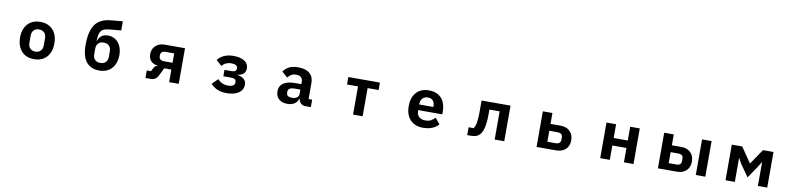

<svg xmlns="http://www.w3.org/2000/svg" viewBox="-2 -1848 12003 2920"><g transform="rotate(10 6000.0 -388.0)"><path d="M235 -276Q235 -364 267 -428.5Q299 -493 358.5 -528Q418 -563 500 -563Q582 -563 641.5 -528Q701 -493 733 -428.5Q765 -364 765 -276Q765 -188 733 -122.5Q701 -57 641.5 -22Q582 13 500 13Q418 13 358.5 -22Q299 -57 267 -122.5Q235 -188 235 -276ZM611 -221V-330Q611 -384 581 -415Q551 -446 500 -446Q449 -446 419 -415Q389 -384 389 -330V-221Q389 -166 419 -135Q449 -104 500 -104Q551 -104 581 -135Q611 -166 611 -221Z M1236 -339Q1236 -481 1268.5 -573Q1301 -665 1368.5 -713Q1436 -761 1544 -772L1732 -789V-648L1541 -630Q1484 -624 1452.5 -604.5Q1421 -585 1407 -544Q1393 -503 1390 -428H1395Q1415 -483 1452 -510Q1489 -537 1551 -537Q1613 -537 1662.5 -505Q1712 -473 1740.5 -414Q1769 -355 1769 -275Q1769 -188 1737.5 -123.5Q1706 -59 1647 -24Q1588 11 1507 11Q1377 11 1306.5 -74.5Q1236 -160 1236 -339ZM1616 -221V-305Q1616 -360 1586 -390Q1556 -420 1503 -420Q1450 -420 1420 -390Q1390 -360 1390 -305V-221Q1390 -166 1420 -136Q1450 -106 1503 -106Q1556 -106 1586 -136Q1616 -166 1616 -221Z M2220 0V-116H2285L2311 -168Q2332 -209 2370 -212V-217Q2303 -225 2265.5 -263.5Q2228 -302 2228 -369Q2228 -424 2253 -465Q2278 -506 2322 -528Q2366 -550 2422 -550H2734V0H2586V-194H2476L2419 -79Q2398 -36 2370 -18Q2342 0 2299 0ZM2586 -299V-444H2453Q2417 -444 2397 -427.5Q2377 -411 2377 -380V-360Q2377 -333 2397.5 -316Q2418 -299 2453 -299Z M3227 -87 3315 -175Q3345 -140 3385.5 -122Q3426 -104 3473 -104Q3525 -104 3552 -120.5Q3579 -137 3579 -167V-180Q3579 -205 3559.5 -218Q3540 -231 3504 -231H3382V-330H3491Q3565 -330 3565 -381V-392Q3565 -417 3540.5 -431.5Q3516 -446 3469 -446Q3423 -446 3385.5 -428.5Q3348 -411 3326 -380L3239 -458Q3323 -563 3480 -563Q3593 -563 3653.5 -522Q3714 -481 3714 -412Q3714 -307 3591 -292V-287Q3655 -279 3691.5 -246.5Q3728 -214 3728 -163Q3728 -81 3660 -34Q3592 13 3472 13Q3390 13 3332 -12Q3274 -37 3227 -87Z M4232 -148Q4232 -233 4295.5 -276Q4359 -319 4475 -319H4571V-356Q4571 -447 4470 -447Q4425 -447 4395.5 -429.5Q4366 -412 4341 -381L4253 -458Q4291 -510 4344 -536.5Q4397 -563 4480 -563Q4598 -563 4658.5 -511.5Q4719 -460 4719 -363V-115H4774V0H4689Q4647 0 4619.5 -26Q4592 -52 4585 -96H4579Q4566 -44 4521.5 -15.5Q4477 13 4412 13Q4328 13 4280 -31Q4232 -75 4232 -148ZM4571 -166V-235H4485Q4434 -235 4407.5 -218Q4381 -201 4381 -170V-153Q4381 -121 4403 -105.5Q4425 -90 4466 -90Q4512 -90 4541.5 -110Q4571 -130 4571 -166Z M5574 0H5426V-435H5256V-550H5744V-435H5574Z M6237 -276Q6237 -408 6306.5 -485.5Q6376 -563 6502 -563Q6591 -563 6649 -525.5Q6707 -488 6734.5 -425Q6762 -362 6762 -284V-239H6390V-228Q6390 -170 6424 -136.5Q6458 -103 6524 -103Q6574 -103 6608 -121Q6642 -139 6671 -172L6746 -82Q6710 -37 6648.5 -12Q6587 13 6507 13Q6379 13 6308 -65Q6237 -143 6237 -276ZM6390 -335V-326H6609V-336Q6609 -390 6582 -422Q6555 -454 6504 -454Q6452 -454 6421 -421Q6390 -388 6390 -335Z M7190 6V-115H7268Q7291 -146 7302.5 -207Q7314 -268 7314 -378V-550H7761V0H7613V-435H7455V-371Q7455 -233 7435 -154Q7415 -75 7379 -39Q7355 -14 7323 -4Q7291 6 7242 6Z M8260 0V-550H8408V-382H8564Q8651 -382 8706.5 -331.5Q8762 -281 8762 -191Q8762 -101 8706.5 -50.5Q8651 0 8564 0ZM8532 -106Q8570 -106 8591.5 -122.5Q8613 -139 8613 -170V-212Q8613 -244 8591.5 -260Q8570 -276 8532 -276H8408V-106Z M9391 0H9243V-550H9391V-337H9609V-550H9757V0H9609V-222H9391Z M10134 0V-550H10282V-382H10431Q10516 -382 10570.5 -331.5Q10625 -281 10625 -191Q10625 -101 10570.5 -50.5Q10516 0 10431 0ZM10866 0H10719V-550H10866ZM10400 -106Q10436 -106 10456 -122.5Q10476 -139 10476 -170V-212Q10476 -244 10456 -260Q10436 -276 10400 -276H10282V-106Z M11322 0H11178V-550H11339L11498 -318H11502L11660 -550H11822V0H11678V-368H11675L11630 -293L11500 -101L11366 -293L11325 -368H11322Z"/></g></svg>

Font: IBM Plex Sans JP
Style: Bold
Weight: 700
Designer: Mike Abbink; Paul van der Laan; Pieter van Rosmalen; Wujin Sim; Yejin Wi; Jinhee Kim; Boomi Park; Yona Kim; Kichan Ma
Foundry: Sandoll Inc.
Version: Version 1.001